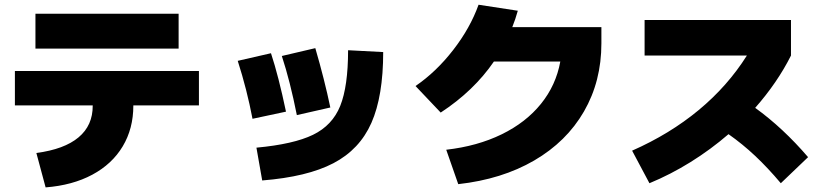

<svg xmlns="http://www.w3.org/2000/svg" viewBox="-20 -771 3497 812"><path d="M372.1 -324.2V-325.2H43V-470.7H821.3V-325.2H543.9V-324.2Q543.9 -227.1 499 -152.1Q454.1 -77.1 370.4 -32.2Q286.6 12.7 172.9 21.5L133.8 -124Q252 -139.6 312.3 -190.2Q372.6 -240.7 372.1 -324.2ZM129.9 -712.9H735.4V-565.4H129.9Z M1452.1 -558.6 1600.6 -550.8Q1600.6 -364.3 1550.8 -251.5Q1501 -138.7 1390.1 -80.8Q1279.3 -22.9 1088.9 -7.8L1064.5 -146.5Q1221.7 -161.1 1303.7 -200.9Q1385.7 -240.7 1418.9 -323.2Q1452.1 -405.8 1452.1 -558.6ZM985.4 -513.7 1126 -545.9Q1157.7 -450.2 1189.5 -298.8L1047.9 -268.6Q1024.4 -392.1 985.4 -513.7ZM1171.9 -534.2 1313.5 -567.4Q1352.5 -433.6 1377 -316.4L1235.4 -284.2Q1207 -427.2 1171.9 -534.2Z M2349.6 -510.7H2068.8Q1983.9 -386.7 1843.8 -294.9L1737.3 -407.2Q1825.2 -467.3 1897 -560.1Q1968.8 -652.8 2003.9 -751L2169.9 -725.6Q2160.2 -690.4 2146.5 -656.2H2523.4V-587.9Q2523.4 -427.2 2449.7 -299.6Q2376 -171.9 2239.3 -92.3Q2102.5 -12.7 1918 7.8L1867.2 -137.7Q1999 -152.8 2101.6 -202.9Q2204.1 -252.9 2267.8 -331.8Q2331.5 -410.6 2349.6 -510.7Z M3138.7 -536.1H2706.1V-686.5H3325.2V-536.1Q3267.6 -421.4 3173.8 -314.9Q3291.5 -230 3397.5 -106.4L3282.2 3.9Q3227.1 -61.5 3173.6 -111.8Q3120.1 -162.1 3061 -203.6Q2985.8 -138.7 2901.1 -85.9Q2816.4 -33.2 2726.6 3.9L2653.3 -133.8Q2812.5 -204.1 2934.8 -305.4Q3057.1 -406.7 3138.7 -536.1Z"/></svg>

Font: Pretendard GOV Black
Style: Regular
Weight: 900
Designer: Base glyphs from Inter by Rasmus Andersson; Hangeul glyphs from Noto Sans CJK(Source Han Sans) by Jang Soo-young and Kan
Foundry: Kil Hyung-jin
Version: Version 1.309